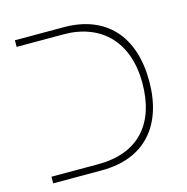

<svg xmlns="http://www.w3.org/2000/svg" viewBox="-91 -670 737 757"><g transform="rotate(-15 278.0 -292.0)"><path d="M35 0H234C408 0 505 -110 505 -292C505 -474 408 -584 234 -584H35V-557H226C380 -557 477 -459 477 -292C477 -125 390 -27 226 -27H35Z"/></g></svg>

Font: Noto Sans Hebrew Condensed Thin
Style: Regular
Weight: 100
Width: 3
Designer: Monotype Design Team
Foundry: Monotype Imaging Inc.
Version: Version 2.004